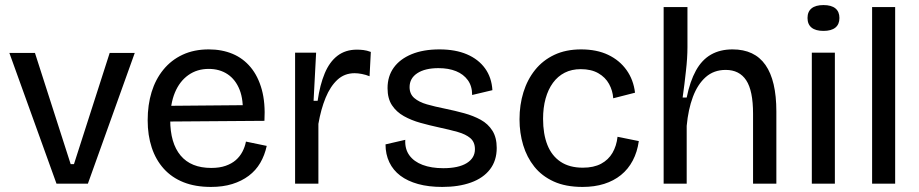

<svg xmlns="http://www.w3.org/2000/svg" viewBox="-20 -725 3628 758"><path d="M203 0 17 -516H118L259 -77H272L413 -516H512L327 0Z M813 13Q751 13 704.5 -5.5Q658 -24 626.5 -59Q595 -94 579 -142.5Q563 -191 563 -250Q563 -311 578.5 -361.5Q594 -412 625 -450Q656 -488 701 -509Q746 -530 804 -530Q856 -530 898 -512.5Q940 -495 969.5 -459.5Q999 -424 1013.5 -371.5Q1028 -319 1024 -248L620 -245V-307L967 -310L938 -269Q942 -330 926 -370.5Q910 -411 878.5 -432Q847 -453 804 -453Q758 -453 723.5 -428.5Q689 -404 670.5 -359.5Q652 -315 652 -252Q652 -160 693 -111Q734 -62 814 -62Q847 -62 871 -70.5Q895 -79 911 -93Q927 -107 937 -126Q947 -145 951 -166L1033 -149Q1025 -112 1007.5 -82Q990 -52 962 -31Q934 -10 897 1.5Q860 13 813 13Z M1145 0V-274V-517H1228L1218 -327H1234Q1243 -390 1262 -435.5Q1281 -481 1312.5 -505Q1344 -529 1389 -529Q1401 -529 1414.5 -527.5Q1428 -526 1444 -520L1439 -424Q1424 -430 1408.5 -433Q1393 -436 1380 -436Q1340 -436 1312 -410Q1284 -384 1265.5 -339Q1247 -294 1237 -236V0Z M1726 13Q1672 13 1630.5 1.5Q1589 -10 1560.5 -31.5Q1532 -53 1517 -84.5Q1502 -116 1502 -155L1580 -173Q1578 -137 1596 -112Q1614 -87 1648.5 -74Q1683 -61 1730 -61Q1790 -61 1822.5 -81Q1855 -101 1855 -136Q1855 -164 1837 -179.5Q1819 -195 1787 -204Q1755 -213 1713 -222Q1676 -230 1640 -240Q1604 -250 1574.5 -266.5Q1545 -283 1527.5 -309.5Q1510 -336 1510 -377Q1510 -424 1534.5 -458Q1559 -492 1605 -511Q1651 -530 1715 -530Q1778 -530 1823.5 -510.5Q1869 -491 1895 -455Q1921 -419 1924 -369L1844 -350Q1844 -385 1827 -408.5Q1810 -432 1780.5 -444Q1751 -456 1711 -456Q1658 -456 1627.5 -436Q1597 -416 1597 -381Q1597 -354 1615.5 -338Q1634 -322 1665.5 -313Q1697 -304 1737 -296Q1776 -288 1812.5 -278Q1849 -268 1878 -252Q1907 -236 1924 -209Q1941 -182 1941 -141Q1941 -91 1914.5 -56.5Q1888 -22 1839.5 -4.5Q1791 13 1726 13Z M2280 13Q2213 13 2166 -8.5Q2119 -30 2089.5 -67Q2060 -104 2045.5 -152Q2031 -200 2031 -254Q2031 -311 2046.5 -361Q2062 -411 2092.5 -449Q2123 -487 2168.5 -508.5Q2214 -530 2274 -530Q2336 -530 2381 -508.5Q2426 -487 2453.5 -448.5Q2481 -410 2487 -359L2401 -337Q2399 -367 2384.5 -393.5Q2370 -420 2342 -436Q2314 -452 2273 -452Q2237 -452 2209.5 -438Q2182 -424 2163 -398Q2144 -372 2134 -336Q2124 -300 2124 -256Q2124 -196 2141 -153Q2158 -110 2193 -86.5Q2228 -63 2281 -63Q2324 -63 2353 -78.5Q2382 -94 2398 -121.5Q2414 -149 2418 -185L2502 -168Q2496 -125 2478 -91Q2460 -57 2431.5 -34Q2403 -11 2365 1Q2327 13 2280 13Z M2600 0V-299V-697H2694V-539Q2694 -518 2692.5 -494Q2691 -470 2688 -444.5Q2685 -419 2682 -392.5Q2679 -366 2675 -340H2691Q2704 -404 2727.5 -446.5Q2751 -489 2787 -509.5Q2823 -530 2872 -530Q2959 -530 3002 -468.5Q3045 -407 3045 -285V0H2953V-276Q2953 -367 2926 -408Q2899 -449 2845 -449Q2798 -449 2766 -420.5Q2734 -392 2715.5 -342.5Q2697 -293 2691 -228V0Z M3185 0V-517H3276V0ZM3231 -603Q3200 -603 3184 -616Q3168 -629 3168 -654Q3168 -679 3184 -692Q3200 -705 3231 -705Q3262 -705 3278 -692Q3294 -679 3294 -654Q3294 -629 3278 -616Q3262 -603 3231 -603Z M3423 0V-697H3514V0Z"/></svg>

Font: Bricolage Grotesque 28pt
Style: Regular
Weight: 400
Version: Version 1.001;gftools[0.9.33.dev8+g029e19f]